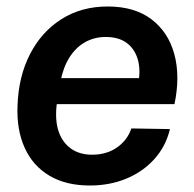

<svg xmlns="http://www.w3.org/2000/svg" viewBox="-20 -562 599 592"><path d="M257 10Q183 10 132 -20.5Q81 -51 56 -106.5Q31 -162 34 -236Q37 -326 72.5 -395Q108 -464 169.5 -503Q231 -542 312 -542Q395 -542 447 -502.5Q499 -463 517.5 -395Q536 -327 518 -241H155Q149 -192 160.5 -157.5Q172 -123 198.5 -104Q225 -85 264 -85Q309 -85 341 -107.5Q373 -130 385 -166L504 -164Q491 -110 455.5 -71Q420 -32 369 -11Q318 10 257 10ZM166 -309 156 -321H417L407 -308Q414 -350 404 -381.5Q394 -413 369.5 -430.5Q345 -448 306 -448Q271 -448 242.5 -432Q214 -416 194.5 -385.5Q175 -355 166 -309Z"/></svg>

Font: Mona Sans ExtraLight SemiBold
Style: Italic
Weight: 600
Italic angle: -11.6951°
Version: Version 2.000